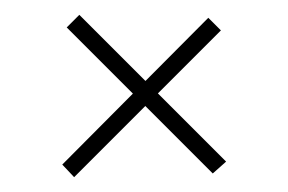

<svg xmlns="http://www.w3.org/2000/svg" viewBox="-20 -438 388 259"><path d="M70 -401 87 -418 285 -220 267 -204ZM80 -199 64 -216 261 -414 278 -397Z"/></svg>

Font: Smooch Sans Thin Light
Style: Regular
Weight: 300
Version: Version 1.010